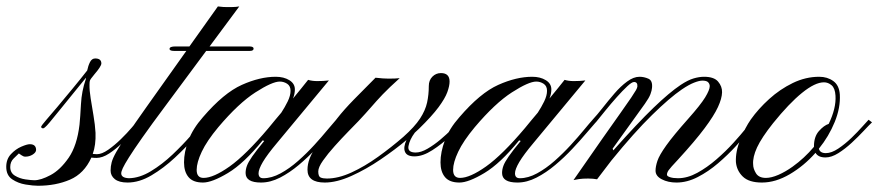

<svg xmlns="http://www.w3.org/2000/svg" viewBox="-93 -578 2786 609"><path d="M27.3 11.2Q12.2 11.2 -11.7 7.3Q-35.6 3.4 -54.4 -9.3Q-73.2 -22 -73.2 -48.8Q-73.2 -73.2 -58.3 -89.1Q-43.5 -105 -25.4 -112.8Q-7.3 -120.6 1.5 -120.6Q21.5 -120.6 21.5 -102.1Q21 -94.2 10.5 -87.6Q0 -81.1 -12.7 -81.1Q-18.6 -81.1 -24.2 -85.2Q-29.8 -89.4 -33.2 -91.3Q-38.6 -85.9 -49.6 -75.4Q-60.5 -64.9 -60.5 -48.3Q-60.5 -29.8 -45.7 -20.8Q-30.8 -11.7 -12.2 -9Q6.3 -6.3 16.1 -6.3Q36.6 -6.3 67.4 -22.7Q98.1 -39.1 124.8 -77.6Q151.4 -116.2 159.2 -182.6Q161.6 -206.1 163.8 -247.6Q166 -289.1 179.2 -327.1Q179.7 -328.6 179.7 -331.5Q161.1 -308.6 139.6 -282.2Q118.2 -255.9 98.4 -231.4Q78.6 -207 64.5 -189.9Q54.7 -178.2 50.3 -174.8Q45.9 -171.4 46.4 -171.4Q45.9 -171.4 42.7 -171.1Q39.6 -170.9 37.6 -174.3Q36.6 -176.8 42.2 -183.6Q47.9 -190.4 54.2 -198.2Q65.4 -210.9 88.9 -238.8Q112.3 -266.6 138.4 -298.3Q164.6 -330.1 183.6 -354.5Q186.5 -369.1 192.4 -380.9Q198.2 -392.6 209 -392.6Q228.5 -392.6 228.5 -376.5Q228 -367.2 206.1 -341.8Q192.9 -326.2 191.9 -321.5Q190.9 -316.9 190.9 -309.6Q190.4 -292 194.6 -265.9Q198.7 -239.7 203.6 -211.2Q208.5 -182.6 210 -156.7Q211.4 -118.2 201.2 -89.8Q209 -88.9 214.4 -88.9Q230 -88.9 250.2 -103Q270.5 -117.2 290.5 -136.7Q310.5 -156.2 325.4 -173.8Q340.3 -191.4 345.2 -198.2L356 -189.9Q347.7 -181.2 331.5 -162.8Q315.4 -144.5 294.9 -124.8Q274.4 -105 253.2 -91.1Q231.9 -77.1 212.9 -77.1Q208.5 -77.1 204.6 -77.4Q200.7 -77.6 196.8 -78.1Q173.8 -27.3 128.9 -8.1Q84 11.2 27.3 11.2Z M311.5 1Q284.7 1 271.2 -9.8Q257.8 -20.5 257.8 -37.1Q257.8 -50.3 261.2 -63.2Q264.6 -76.2 275.9 -96.2Q287.1 -116.2 310.1 -150.1Q333 -184.1 372.1 -239.3L498 -416.5H459.5Q444.8 -416.5 444.8 -422.9Q444.8 -430.7 463.4 -430.7H507.8L598.1 -557.6Q604.5 -556.6 615 -555.9Q625.5 -555.2 645 -555.7Q654.8 -555.7 666 -557.6L571.8 -430.7H697.8Q711.4 -430.7 711.4 -423.8Q711.4 -416.5 699.2 -416.5H561L432.1 -242.7Q386.2 -181.2 358.4 -141.6Q330.6 -102.1 316.2 -79.1Q301.8 -56.2 296.6 -44.9Q291.5 -33.7 291.5 -28.3Q291.5 -13.7 315.9 -12.7Q349.6 -13.2 385.5 -34.9Q421.4 -56.6 454.6 -88.1Q487.8 -119.6 514.2 -150.1Q540.5 -180.7 555.2 -198.2L565.9 -189.9Q551.8 -173.3 524.4 -142.1Q497.1 -110.8 461.7 -77.9Q426.3 -44.9 387.7 -22Q349.1 1 311.5 1Z M550.8 1Q519.5 1 505.1 -16.1Q490.7 -33.2 490.7 -63Q490.7 -95.7 504.6 -132.8Q518.6 -169.9 550.8 -206.5Q616.7 -283.2 674.1 -308.8Q731.4 -334.5 781.7 -334.5Q807.1 -334.5 824.7 -323.7Q842.3 -313 842.3 -294.4Q842.3 -280.3 836.4 -265.6Q852.1 -284.2 863 -298.1Q874 -312 884.3 -324.7Q897 -320.8 913.6 -320.8Q920.4 -320.8 932.1 -321.3Q943.8 -321.8 950.2 -322.8L785.6 -124.5Q754.4 -87.4 740.7 -64.2Q727.1 -41 727.1 -28.3Q727.1 -12.7 742.2 -12.7Q768.6 -12.7 796.9 -28.1Q825.2 -43.5 852.5 -67.6Q879.9 -91.8 903.8 -117.9Q927.7 -144 946 -166.3Q964.4 -188.5 974.1 -199.2L983.9 -190.9Q973.1 -178.7 953.6 -155.8Q934.1 -132.8 908.9 -106Q883.8 -79.1 854.7 -54.7Q825.7 -30.3 795.2 -14.6Q764.6 1 734.9 1Q686 1 686 -29.3Q686 -40.5 690.2 -52Q694.3 -63.5 707 -81.8Q719.7 -100.1 745.1 -130.9L740.2 -132.8Q680.7 -59.6 630.1 -29.3Q579.6 1 550.8 1ZM552.7 -13.7Q584 -13.7 635.3 -50Q686.5 -86.4 758.3 -171.4Q770 -185.5 780 -197.8Q790 -210 799.3 -220.7Q810.5 -237.8 819.6 -256.3Q828.6 -274.9 828.6 -290Q828.6 -305.2 817.9 -312.3Q807.1 -319.3 794.4 -319.3Q770.5 -319.3 717 -284.9Q663.6 -250.5 599.6 -174.8Q563 -130.9 546.9 -96.7Q530.8 -62.5 530.8 -39.1Q530.8 -13.7 552.7 -13.7Z M937 1Q882.3 1 882.3 -39.6Q882.3 -57.1 889.2 -75.4Q896 -93.8 916.3 -123Q936.5 -152.3 976.6 -202.6Q998 -230 1029.5 -262.2Q1061 -294.4 1098.1 -331.5Q1113.8 -330.1 1121.1 -329.3Q1128.4 -328.6 1139.6 -328.6Q1161.6 -328.6 1174.8 -330.1Q1141.1 -299.8 1120.8 -278.6Q1100.6 -257.3 1084 -238Q1067.4 -218.8 1044.4 -194.3Q1032.2 -181.6 1011.2 -160.2Q990.2 -138.7 968.5 -114.5Q946.8 -90.3 931.6 -68.8Q916.5 -47.4 916.5 -34.2Q916.5 -18.1 924.1 -14.9Q931.6 -11.7 943.8 -11.7Q980 -11.7 1022 -31Q1064 -50.3 1106.4 -80.8Q1148.9 -111.3 1186.5 -144Q1222.2 -175.8 1239.3 -201.9Q1256.3 -228 1261.7 -252.9Q1267.1 -277.8 1267.1 -305.2Q1267.1 -323.2 1278.3 -334.7Q1289.6 -346.2 1305.7 -346.2Q1333 -346.2 1333 -319.3Q1333 -305.7 1325.9 -285.9Q1318.8 -266.1 1297.9 -237.8Q1276.9 -209.5 1235.8 -169.4L1222.7 -157.2Q1206.1 -134.8 1202.6 -114.5Q1199.2 -94.2 1225.6 -94.2Q1242.2 -94.2 1262.9 -106.2Q1283.7 -118.2 1304.2 -135.5Q1324.7 -152.8 1342 -170.2Q1359.4 -187.5 1368.7 -198.2L1378.9 -189.9Q1362.8 -172.4 1335.7 -146.7Q1308.6 -121.1 1278.3 -101.6Q1248 -82 1221.7 -82Q1197.8 -82 1191.7 -96.2Q1185.5 -110.4 1196.3 -133.8Q1160.2 -103.5 1114.3 -72.3Q1068.4 -41 1021.7 -20Q975.1 1 937 1Z M1364.3 1Q1333 1 1318.6 -16.1Q1304.2 -33.2 1304.2 -63Q1304.2 -95.7 1318.1 -132.8Q1332 -169.9 1364.3 -206.5Q1430.2 -283.2 1487.5 -308.8Q1544.9 -334.5 1595.2 -334.5Q1620.6 -334.5 1638.2 -323.7Q1655.8 -313 1655.8 -294.4Q1655.8 -280.3 1649.9 -265.6Q1665.5 -284.2 1676.5 -298.1Q1687.5 -312 1697.8 -324.7Q1710.4 -320.8 1727.1 -320.8Q1733.9 -320.8 1745.6 -321.3Q1757.3 -321.8 1763.7 -322.8L1599.1 -124.5Q1567.9 -87.4 1554.2 -64.2Q1540.5 -41 1540.5 -28.3Q1540.5 -12.7 1555.7 -12.7Q1582 -12.7 1610.4 -28.1Q1638.7 -43.5 1666 -67.6Q1693.4 -91.8 1717.3 -117.9Q1741.2 -144 1759.5 -166.3Q1777.8 -188.5 1787.6 -199.2L1797.4 -190.9Q1786.6 -178.7 1767.1 -155.8Q1747.6 -132.8 1722.4 -106Q1697.3 -79.1 1668.2 -54.7Q1639.2 -30.3 1608.6 -14.6Q1578.1 1 1548.3 1Q1499.5 1 1499.5 -29.3Q1499.5 -40.5 1503.7 -52Q1507.8 -63.5 1520.5 -81.8Q1533.2 -100.1 1558.6 -130.9L1553.7 -132.8Q1494.1 -59.6 1443.6 -29.3Q1393.1 1 1364.3 1ZM1366.2 -13.7Q1397.5 -13.7 1448.7 -50Q1500 -86.4 1571.8 -171.4Q1583.5 -185.5 1593.5 -197.8Q1603.5 -210 1612.8 -220.7Q1624 -237.8 1633.1 -256.3Q1642.1 -274.9 1642.1 -290Q1642.1 -305.2 1631.3 -312.3Q1620.6 -319.3 1607.9 -319.3Q1584 -319.3 1530.5 -284.9Q1477.1 -250.5 1413.1 -174.8Q1376.5 -130.9 1360.4 -96.7Q1344.2 -62.5 1344.2 -39.1Q1344.2 -13.7 1366.2 -13.7Z M2052.7 1Q2025.9 1 2006.1 -9.3Q1986.3 -19.5 1986.3 -36.6Q1986.3 -49.8 1992.2 -67.6Q1998 -85.4 2020.3 -116.7Q2042.5 -147.9 2090.3 -201.7Q2128.9 -245.1 2143.6 -269Q2158.2 -293 2158.2 -304.7Q2158.2 -311.5 2153.3 -316.9Q2148.4 -322.3 2134.8 -322.3Q2125 -322.3 2108.6 -315.9Q2092.3 -309.6 2069.8 -294.4Q2031.2 -268.1 1975.1 -213.1Q1918.9 -158.2 1846.2 -68.8L1800.8 -9.3Q1788.1 -11.7 1772.5 -11.7Q1754.9 -11.7 1743.4 -10Q1731.9 -8.3 1726.1 -6.8Q1780.8 -85.9 1817.4 -137.9Q1854 -189.9 1876.2 -221.2Q1898.4 -252.4 1909.4 -268.8Q1920.4 -285.2 1924.3 -292.2Q1928.2 -299.3 1928.7 -303.7Q1929.7 -317.9 1918 -317.9Q1911.1 -317.9 1896.5 -304.2Q1881.8 -290.5 1863.5 -270Q1845.2 -249.5 1827.6 -227.8Q1810.1 -206.1 1796.9 -189.9Q1793.5 -188 1788.1 -192.4Q1785.2 -196.8 1786.6 -198.2Q1800.8 -213.4 1818.6 -236.1Q1836.4 -258.8 1856 -281.5Q1875.5 -304.2 1896 -319.3Q1916.5 -334.5 1935.5 -334.5Q1949.7 -334.5 1963.6 -328.4Q1977.5 -322.3 1975.1 -299.3Q1974.6 -291.5 1970.2 -279.5Q1965.8 -267.6 1952.6 -249L1850.1 -106.4L1852.5 -101.1Q1928.7 -187 1979.7 -236.1Q2030.8 -285.2 2065.9 -308.6Q2089.4 -324.2 2107.2 -329.3Q2125 -334.5 2140.1 -334.5Q2171.9 -334.5 2184.8 -319.1Q2197.8 -303.7 2197.3 -285.2Q2196.8 -265.6 2184.3 -238.5Q2171.9 -211.4 2141.8 -171.1Q2111.8 -130.9 2057.6 -71.8Q2032.7 -45.4 2027.6 -37.8Q2022.5 -30.3 2022.5 -23.9Q2022.5 -19 2032.5 -15.9Q2042.5 -12.7 2057.6 -12.7Q2087.4 -12.7 2118.7 -29.8Q2149.9 -46.9 2179.4 -72.5Q2209 -98.1 2233.4 -125Q2257.8 -151.9 2274.2 -172.4Q2290.5 -192.9 2295.4 -198.2L2305.7 -189.9Q2299.8 -183.6 2283 -162.6Q2266.1 -141.6 2240.7 -114Q2215.3 -86.4 2184.6 -60.1Q2153.8 -33.7 2120.1 -16.4Q2086.4 1 2052.7 1Z M2323.7 1Q2282.7 1 2263.2 -17.8Q2243.7 -36.6 2241.2 -64Q2239.7 -97.2 2255.1 -135.3Q2270.5 -173.3 2288.6 -199.2Q2312.5 -232.9 2346.7 -263.9Q2380.9 -294.9 2421.6 -314.7Q2462.4 -334.5 2505.4 -334.5Q2531.2 -334.5 2550 -321Q2568.8 -307.6 2570.8 -278.3Q2573.2 -236.8 2554.7 -191.2Q2536.1 -145.5 2504.4 -106.4Q2507.8 -92.3 2526.4 -92.3Q2544.4 -92.3 2565.9 -106.7Q2587.4 -121.1 2607.7 -140.6Q2627.9 -160.2 2642.6 -176.8Q2657.2 -193.4 2662.1 -198.2L2672.9 -189.9Q2663.6 -181.2 2646.5 -162.8Q2629.4 -144.5 2608.6 -125.2Q2587.9 -106 2566.2 -92.3Q2544.4 -78.6 2525.4 -78.6Q2502 -78.6 2493.7 -93.3Q2457.5 -52.2 2412.4 -25.6Q2367.2 1 2323.7 1ZM2336.4 -13.7Q2353.5 -13.7 2376 -23.4Q2398.4 -33.2 2420.9 -49.3Q2458.5 -76.2 2488.8 -112.3V-114.3Q2488.8 -144.5 2504.6 -162.4Q2520.5 -180.2 2535.6 -185.1Q2559.6 -234.9 2557.1 -274.4Q2555.7 -298.3 2544.7 -307.6Q2533.7 -316.9 2520.5 -316.9Q2492.2 -316.9 2450.9 -283.4Q2409.7 -250 2358.9 -187Q2322.8 -141.6 2308.3 -110.4Q2293.9 -79.1 2295.9 -56.2Q2295.9 -43 2304.9 -28.3Q2314 -13.7 2336.4 -13.7Z"/></svg>

Font: Pinyon Script
Style: Regular
Weight: 400
Designer: Nicole Fally, Eben Sorkin
Foundry: Sorkin Type Co.
Version: Version 1.008; ttfautohint (v1.8.4.7-5d5b)